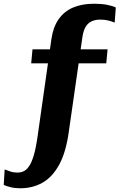

<svg xmlns="http://www.w3.org/2000/svg" viewBox="-71 -772 650 1028"><path d="M103 -508H505L498 -433H96ZM298 -71Q283 42 246 109.5Q209 177 156 206.5Q103 236 38 236Q8 236 -15.5 230Q-39 224 -51 218L-46 135Q-34 140 -16.5 146Q1 152 22 152Q40 152 55.5 145Q71 138 85 117.5Q99 97 110.5 57.5Q122 18 131 -47L204 -561Q213 -626 242.5 -668.5Q272 -711 320 -731.5Q368 -752 433 -752Q472 -752 501 -746.5Q530 -741 549 -732L543 -651Q526 -658 507.5 -662.5Q489 -667 465 -667Q441 -667 421 -658.5Q401 -650 388 -629Q375 -608 370 -572Z"/></svg>

Font: Roboto Serif 36pt
Style: Bold
Weight: 700
Version: Version 1.008